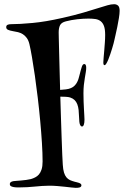

<svg xmlns="http://www.w3.org/2000/svg" viewBox="-20 -862 593 920"><path d="M526.9 -841.8Q538.1 -841.8 545.7 -835.2Q553.2 -828.6 553.2 -810.1Q553.2 -796.9 549.8 -775.6Q546.4 -754.4 542 -732.9Q537.6 -711.4 533.4 -693.6Q529.3 -675.8 527.8 -668.9Q526.9 -664.6 524.2 -653.8Q521.5 -643.1 517.3 -629.9Q513.2 -616.7 508.5 -602.5Q503.9 -588.4 499 -576.7Q494.1 -564.9 489.5 -557.4Q484.9 -549.8 481 -549.8Q478.5 -549.8 476.8 -552.2Q475.1 -554.7 475.1 -563Q475.1 -571.3 476.6 -586.2Q478 -601.1 479.5 -619.4Q481 -637.7 482.4 -657.5Q483.9 -677.2 483.9 -694.8Q483.9 -721.7 478.3 -737.1Q472.7 -752.4 462.2 -760.5Q451.7 -768.6 436.8 -770.8Q421.9 -772.9 403.8 -772.9Q379.9 -772.9 350.8 -769.8Q321.8 -766.6 295.9 -759.8Q274.4 -754.4 267.8 -741.2Q261.2 -728 261.2 -707Q261.2 -703.6 261.7 -679.7Q262.2 -655.8 263.2 -618.2Q264.2 -580.6 265.4 -532Q266.6 -483.4 268.1 -431.2Q281.7 -432.1 295.9 -433.8Q310.1 -435.5 319.8 -439.9Q330.1 -444.3 337.2 -451.4Q344.2 -458.5 348.6 -466.6Q353 -474.6 355.7 -482.9Q358.4 -491.2 359.9 -498Q367.7 -529.3 372.1 -542.2Q376.5 -555.2 383.8 -555.2Q393.1 -555.2 393.1 -537.1Q393.1 -528.3 391.1 -516.1Q389.2 -503.9 386.5 -488.5Q383.8 -473.1 381.8 -454.6Q379.9 -436 379.9 -415Q379.9 -396 380.6 -376Q381.3 -356 382.3 -338.9Q383.3 -321.8 384 -308.3Q384.8 -294.9 384.8 -289.1Q384.8 -272.5 381.6 -264.2Q378.4 -255.9 373 -255.9Q367.2 -255.9 363.3 -264.9Q359.4 -273.9 358.9 -299.8Q358.4 -318.8 356.7 -334.7Q355 -350.6 350.3 -362.5Q345.7 -374.5 337.4 -382.6Q329.1 -390.6 315.9 -395Q307.6 -397.5 294.7 -398.2Q281.7 -398.9 269 -398.9Q270.5 -346.7 272.2 -294.9Q273.9 -243.2 275.4 -199Q276.9 -154.8 278.3 -121.6Q279.8 -88.4 280.8 -73.2Q282.2 -49.8 286.6 -35.4Q291 -21 298.3 -12.2Q305.7 -3.4 315.4 1Q325.2 5.4 337.9 8.8Q342.3 10.3 347.7 11.2Q353 12.2 358.2 14.2Q363.3 16.1 366.7 18.8Q370.1 21.5 370.1 25.9Q370.1 30.3 367.4 32.7Q364.7 35.2 360.6 36.4Q356.4 37.6 351.8 37.8Q347.2 38.1 342.8 38.1Q335.4 38.1 322.3 36.4Q309.1 34.7 292 33Q274.9 31.2 255.4 29.5Q235.8 27.8 215.8 27.8Q197.8 27.8 181.2 29.1Q164.6 30.3 147 32Q129.4 33.7 110.4 34.9Q91.3 36.1 68.8 36.1Q55.2 36.1 46.9 34.7Q38.6 33.2 34.2 31Q29.8 28.8 28.3 25.9Q26.9 22.9 26.9 20Q26.9 8.8 44.9 5.9Q49.3 5.4 59.1 4.6Q68.8 3.9 80.8 2.9Q92.8 2 105.5 0.2Q118.2 -1.5 127.9 -3.9Q138.2 -6.8 148.4 -12Q158.7 -17.1 166.5 -26.1Q174.3 -35.2 179.2 -50Q184.1 -64.9 184.1 -87.9Q184.1 -127 180.9 -177.7Q177.7 -228.5 172.6 -283.4Q167.5 -338.4 160.9 -393.8Q154.3 -449.2 147.2 -498.8Q140.1 -548.3 133.3 -587.6Q126.5 -627 121.1 -649.9Q116.7 -668.5 108.4 -679.9Q100.1 -691.4 89.6 -698Q79.1 -704.6 66.7 -707.8Q54.2 -710.9 41 -712.9Q26.9 -715.3 18.3 -719.2Q9.8 -723.1 9.8 -731.9Q9.8 -740.2 16.4 -743.2Q22.9 -746.1 32.2 -746.1Q73.7 -746.1 136.2 -752Q198.7 -757.8 277.8 -775.9Q338.9 -789.6 380.1 -801.8Q421.4 -814 449.2 -822.8Q477.1 -831.5 494.9 -836.7Q512.7 -841.8 526.9 -841.8Z"/></svg>

Font: Henny Penny
Style: Regular
Weight: 400
Version: Version 1.001